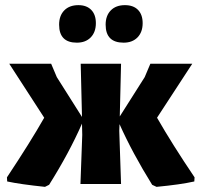

<svg xmlns="http://www.w3.org/2000/svg" viewBox="-20 -716 784 747"><path d="M285 -696Q317 -696 335 -677.5Q353 -659 353 -626Q353 -591 333 -570.5Q313 -550 279 -550Q210 -550 210 -620Q210 -655 230 -675.5Q250 -696 285 -696ZM466 -696Q499 -696 517 -677.5Q535 -659 535 -626Q535 -591 515 -570.5Q495 -550 461 -550Q391 -550 391 -620Q391 -655 411 -675.5Q431 -696 466 -696ZM155 11Q59 1 8 -10L7 -26Q98 -163 152 -258L16 -468H179L201 -416L299 -261L294 -468H451L446 -263L543 -416L565 -468H728L591 -258Q650 -155 737 -26L736 -10Q683 2 589 11L572 3Q495 -121 445 -233L444 -207L451 0H293L300 -191L299 -235Q249 -121 171 3Z"/></svg>

Font: Alegreya Sans SC ExtraBold
Style: Regular
Weight: 800
Designer: Juan Pablo del Peral
Foundry: Huerta Tipografica
Version: Version 2.007